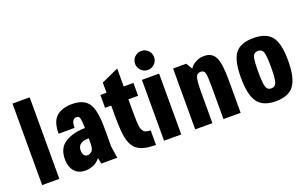

<svg xmlns="http://www.w3.org/2000/svg" viewBox="-87 -1191 2590 1616"><g transform="rotate(-20 1208.0 -383.0)"><path d="M68 -730V0H222V-730Z M346 -359H489Q489 -404 501.5 -421.5Q514 -439 534 -439Q557 -439 563 -415.5Q569 -392 571 -328Q468 -328 395 -284.5Q322 -241 322 -138Q322 -72 356 -31Q390 10 455 10Q486 10 522 -3Q558 -16 587 -53L598 0H741L725 -106V-272Q725 -434 682.5 -494.5Q640 -555 537 -555Q447 -555 396.5 -511.5Q346 -468 346 -359ZM571 -236V-193Q571 -136 551.5 -120.5Q532 -105 516 -105Q493 -105 482.5 -121.5Q472 -138 472 -162Q472 -201 497.5 -218.5Q523 -236 571 -236Z M788 -545V-430H843V-339Q843 -240 851 -173.5Q859 -107 884.5 -66Q910 -25 957.5 -7.5Q1005 10 1084 10V-121Q1052 -121 1034.5 -130Q1017 -139 1008.5 -164Q1000 -189 998.5 -232.5Q997 -276 997 -345V-430H1084V-545H997V-706L843 -636V-545Z M1314 0V-545H1160V0ZM1152 -691Q1152 -656 1177 -631Q1202 -606 1237 -606Q1272 -606 1297 -631Q1322 -656 1322 -691Q1322 -726 1297 -751Q1272 -776 1237 -776Q1202 -776 1177 -751Q1152 -726 1152 -691Z M1439 0H1593V-272Q1593 -372 1603 -406Q1613 -440 1647 -440Q1679 -440 1685.5 -409Q1692 -378 1692 -285V0H1846V-298Q1846 -444 1817.5 -499.5Q1789 -555 1720 -555Q1687 -555 1663.5 -545.5Q1640 -536 1624 -524.5Q1608 -513 1600.5 -502.5Q1593 -492 1591 -489L1557 -545H1439Z M1949 -277Q1949 -123 1997 -56.5Q2045 10 2160 10Q2275 10 2323.5 -56.5Q2372 -123 2372 -277Q2372 -431 2323.5 -493Q2275 -555 2160 -555Q2045 -555 1997 -493Q1949 -431 1949 -277ZM2103 -276Q2103 -379 2114 -409.5Q2125 -440 2160 -440Q2195 -440 2206.5 -409.5Q2218 -379 2218 -276Q2218 -173 2206.5 -139Q2195 -105 2160 -105Q2125 -105 2114 -139Q2103 -173 2103 -276Z"/></g></svg>

Font: Secuela Black
Style: Regular
Weight: 900
Designer: Fernando Haro
Foundry: deFharo
Version: Version 1.704